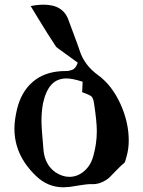

<svg xmlns="http://www.w3.org/2000/svg" viewBox="-20 -797 615 825"><path d="M111.8 -771Q122.1 -753.9 145 -716.3Q168 -678.7 184.6 -652.3Q201.2 -626 217.8 -601.1Q220.2 -595.2 230.7 -588.1Q241.2 -581.1 243.2 -579.1L314 -527.8Q310.1 -515.6 304.2 -507.8Q298.3 -500 289.8 -496.8Q281.2 -493.7 275.6 -492.7Q270 -491.7 258.5 -491.7Q247.1 -491.7 243.2 -491.2Q168.5 -486.8 119.9 -444.6Q71.3 -402.3 53.2 -328.1Q42 -280.8 42 -244.1Q42 -129.4 134.8 -41Q185.1 7.8 252.9 7.8Q261.2 7.8 280.8 5.9Q291 4.4 310.1 1.2Q329.1 -2 344.5 -3.9Q359.9 -5.9 372.1 -5.9Q396.5 -4.4 417.7 -13.9Q439 -23.4 451.7 -35.9Q464.4 -48.3 482.4 -67.4Q500.5 -86.4 513.2 -96.2Q518.1 -99.6 522.9 -121.1Q533.2 -155.3 533.2 -192.9Q533.2 -272.5 497.1 -351.3Q460.9 -430.2 402.8 -473.1Q341.8 -516.6 321.8 -581.1Q313.5 -606 296.1 -652.1Q278.8 -698.2 274.9 -709Q252.4 -776.9 168 -776.9Q141.6 -776.9 111.8 -771ZM333 -400.9Q365.2 -389.6 373.3 -382.3Q381.3 -375 384.8 -348.1Q396 -273.4 396 -233.9Q396 -177.7 379.9 -123Q368.7 -84.5 340.6 -60.8Q312.5 -37.1 277.8 -37.1Q248 -37.1 217.8 -57.1Q173.3 -88.9 167 -150.9Q158.2 -247.6 158.2 -276.9Q158.2 -317.9 165 -354Q176.8 -407.2 201.2 -433.6Q225.6 -460 266.1 -460Q291.5 -460 335 -445.8Q335 -437.5 334 -422.6Q333 -407.7 333 -400.9Z"/></svg>

Font: Sonetni venez
Style: Regular
Weight: 400
Designer: Alja Herlah
Foundry: Type Salon
Version: Version 1.000;hotconv 1.0.109;makeotfexe 2.5.65596